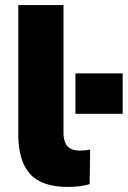

<svg xmlns="http://www.w3.org/2000/svg" viewBox="-20 -725 503 756"><path d="M246 11Q144 11 98 -40.5Q52 -92 52 -196V-705H230V-202Q230 -180 236.5 -164Q243 -148 257.5 -140Q272 -132 294 -132Q304 -132 314.5 -133Q325 -134 335 -136L333 0Q313 6 291.5 8.5Q270 11 246 11ZM277 -277V-436H463V-277Z"/></svg>

Font: Nunito Sans 12pt Black
Style: Regular
Weight: 900
Designer: Vernon Adams
Foundry: Vernon Adams
Version: Version 3.101;gftools[0.9.27]